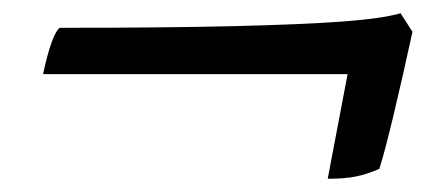

<svg xmlns="http://www.w3.org/2000/svg" viewBox="-20 -435 645 290"><path d="M475 -165 505 -323H45Q58 -383 70 -393Q228 -393 332.5 -395.5Q437 -398 497.5 -402.5Q558 -407 585 -415L603 -387Q588 -318 574.5 -261.5Q561 -205 553 -180Q535 -172 518 -168.5Q501 -165 475 -165Z"/></svg>

Font: Texturina ExtraBold
Style: Italic
Weight: 800
Italic angle: -11°
Designer: Guillermo Torres Carreño
Foundry: Omnibus-Type
Version: Version 1.002; ttfautohint (v1.8.3)